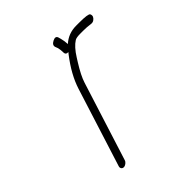

<svg xmlns="http://www.w3.org/2000/svg" viewBox="-146 -578 673 673"><g transform="rotate(-45 190.5 -241.5)"><path d="M249.6 -440C249 -451.2 247.5 -461.2 245.1 -470L242.3 -480C239.5 -488 232.9 -489.3 222.6 -484C212.2 -478.7 208.4 -472 211.2 -464L215 -454C216.7 -447 217.6 -438.3 217.8 -428C218.4 -421.3 222.8 -418.3 231 -419C229.7 -417 228 -415 226.1 -413C196.6 -374.9 176.4 -338.2 165.2 -303L72.7 -11C71.5 -7 71.8 -3.5 73.9 -0.5C75.9 2.5 79 4 83 4C87 4 90.9 2.5 94.9 -0.5C98.8 -3.5 101.5 -7 102.7 -11L195.2 -303C200.9 -321 212.2 -343.3 228.9 -370C232.3 -375.3 235.3 -380.2 238 -384.5C251.8 -406.6 265.6 -421.9 279.4 -430.5C284.3 -433.5 293.1 -435 306 -435H321C333.3 -435 344.5 -434.2 354.8 -432.6C360.9 -431.6 366 -432.4 370 -435C374.2 -437.7 377.3 -441 379.2 -445C381.1 -449 381 -453.3 378.7 -458C376.5 -462.7 360.4 -465 330.5 -465H315.5C289.8 -465 267.9 -456.7 249.6 -440Z"/></g></svg>

Font: Proton
Style: ExBdExtSuIt
Weight: 500
Version: Version 1.017